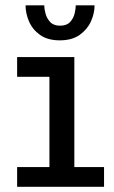

<svg xmlns="http://www.w3.org/2000/svg" viewBox="-20 -720 440 740"><path d="M46 0V-76H170.5V-424H46V-500H266.5V-76H381V0ZM210.5 -564.5Q163.5 -564.5 134.2 -585.5Q105 -606.5 91.8 -637.5Q78.5 -668.5 78.5 -699.5H150.5Q150.5 -686 155.5 -667.5Q160.5 -649 173.5 -635Q186.5 -621 211.5 -621Q237 -621 250 -635Q263 -649 267.5 -667.5Q272 -686 272 -699.5H344.5Q344.5 -668.5 330.5 -637.5Q316.5 -606.5 287 -585.5Q257.5 -564.5 210.5 -564.5Z"/></svg>

Font: Trispace SemiCondensed
Style: Regular
Weight: 400
Width: 4
Designer: Tyler Finck
Foundry: Etcetera Type Company
Version: Version 1.210; ttfautohint (v1.8.3)